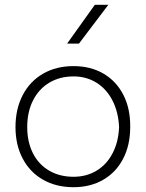

<svg xmlns="http://www.w3.org/2000/svg" viewBox="-20 -760 601 792"><path d="M283.2 12.2Q211.9 12.2 157.7 -18.6Q103.5 -49.3 73.7 -105.7Q43.9 -162.1 43.9 -235.8Q43.9 -310.5 73.7 -367.7Q103.5 -424.8 157.7 -456.1Q211.9 -487.3 283.2 -487.3Q354 -487.3 407.2 -456.1Q460.4 -424.8 489.3 -367.9Q518.1 -311 517.1 -235.8Q517.1 -161.6 488 -105.5Q459 -49.3 406 -18.6Q353 12.2 283.2 12.2ZM283.2 -30.8Q336.9 -30.8 378.7 -56.2Q420.4 -81.5 444.6 -128.2Q468.8 -174.8 471.2 -235.8Q468.3 -298.3 443.8 -345.7Q419.4 -393.1 377.9 -418.9Q336.4 -444.8 283.2 -444.8Q226.6 -444.8 183.3 -418.9Q140.1 -393.1 116.2 -345.7Q92.3 -298.3 92.3 -235.8Q92.3 -174.8 115.7 -128.2Q139.2 -81.5 182.6 -56.2Q226.1 -30.8 283.2 -30.8ZM371.1 -740.2H426.8L305.7 -580.1H256.8Z"/></svg>

Font: DavidDev Light
Style: Regular
Weight: 300
Designer: David.dev
Foundry: David.dev
Version: Version 1.001;FEAKit 1.0